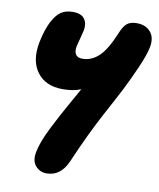

<svg xmlns="http://www.w3.org/2000/svg" viewBox="-87 -635 768 927"><g transform="rotate(10 296.5 -171.0)"><path d="M204.1 224.1Q171.4 224.1 149.9 199.2Q128.4 174.3 138.2 127.9Q143.1 103.5 154.8 72.8Q166.5 42 186.8 2.2Q207 -37.6 221.2 -64.2Q235.4 -90.8 262.9 -139.6Q290.5 -188.5 299.8 -205.1Q262.7 -189.9 210 -189.9Q126.5 -189.9 85 -245.4Q43.5 -300.8 61 -393.1Q74.7 -460 95.9 -499.3Q117.2 -538.6 140.4 -552.2Q163.6 -565.9 194.8 -565.9Q237.3 -565.9 252.9 -543.2Q268.6 -520.5 262.2 -486.8Q260.7 -479.5 251.5 -444.3Q242.2 -409.2 241.2 -404.8Q232.9 -351.1 278.8 -351.1Q323.2 -351.1 359.4 -385Q395.5 -418.9 430.2 -503.9Q443.8 -537.6 460.4 -551.8Q477.1 -565.9 508.8 -565.9Q552.2 -565.9 576.2 -538.3Q600.1 -510.7 590.8 -461.9Q583.5 -424.3 554.4 -358.2Q525.4 -292 498.8 -240Q472.2 -188 429.2 -108.9Q371.1 -1.5 307.1 147Q273.4 224.1 204.1 224.1Z"/></g></svg>

Font: Shantell Sans Bouncy
Style: Italic
Weight: 800
Italic angle: -11.31°
Designer: Stephen Nixon, Anya Danilova, Shantell Martin
Foundry: Arrow Type
Version: Version 1.006;[9816181b4]